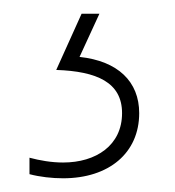

<svg xmlns="http://www.w3.org/2000/svg" viewBox="-20 -20 255 280"><path d="M183 145C183 99 152 69 96 63L125 0H99L62 82C121 84 158 100 158 145C158 192 120 217 72 217C55 217 38 214 23 210V234C38 238 56 240 72 240C139 240 183 203 183 145Z"/></svg>

Font: Noto Sans Lao Condensed Thin
Style: Regular
Weight: 100
Width: 3
Designer: Monotype Design Team
Foundry: Monotype Imaging Inc.
Version: Version 2.003